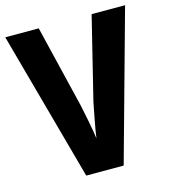

<svg xmlns="http://www.w3.org/2000/svg" viewBox="-107 -800 787 887"><g transform="rotate(-15 286.5 -357.0)"><path d="M573 -714H413L316 -320C310 -287 291 -196 286 -154C281 -196 262 -288 255 -320L160 -714H0L196 0H375Z"/></g></svg>

Font: Noto Sans Gurmukhi Condensed ExtraBold
Style: Regular
Weight: 800
Width: 3
Designer: Jelle Bosma - Monotype Design Team
Foundry: Monotype Imaging Inc.
Version: Version 2.004